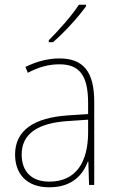

<svg xmlns="http://www.w3.org/2000/svg" viewBox="-20 -785 498 815"><path d="M345 -758V-765H315C285 -719 232 -659 187 -614V-606H205C253 -647 311 -711 345 -758ZM232 -537C182 -537 133 -523 88 -501L98 -476C147 -502 190 -512 232 -512C316 -512 354 -467 354 -347V-301L266 -295C127 -285 44 -234 44 -129C44 -49 91 10 189 10C286 10 331 -42 353 -99H355L358 0H380V-353C380 -483 332 -537 232 -537ZM267 -271 354 -277V-220C353 -98 304 -14 189 -14C114 -14 72 -57 72 -129C72 -220 145 -263 267 -271Z"/></svg>

Font: Noto Sans Arabic UI SmCn Th
Style: Regular
Weight: 100
Width: 4
Designer: Monotype Design Team, Nadine Chahine and Nizar Qandah
Foundry: Monotype Imaging Inc.
Version: Version 2.010